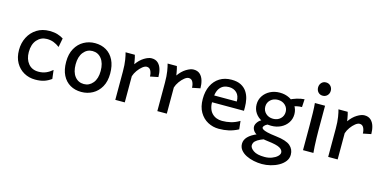

<svg xmlns="http://www.w3.org/2000/svg" viewBox="-87 -1225 3934 1967"><g transform="rotate(15 1880.0 -242.0)"><path d="M452.6 -40Q416 -13.2 377 -0.5Q337.9 12.2 283.2 12.2Q217.3 12.2 163.6 -18.1Q109.9 -48.3 77.9 -104.5Q45.9 -160.6 45.9 -239.3Q45.9 -313.5 77.1 -374.5Q108.4 -435.5 165.5 -471.7Q222.7 -507.8 299.8 -507.8Q348.6 -507.8 384.8 -496.6Q420.9 -485.4 447.8 -467.8L429.7 -373Q397.9 -397 365.7 -409.2Q333.5 -421.4 294.9 -421.4Q231.9 -421.4 190.2 -374.3Q148.4 -327.1 148.4 -244.1Q148.4 -168.5 187.5 -121.6Q226.6 -74.7 294.9 -74.7Q338.9 -74.7 374.3 -89.8Q409.7 -105 441.4 -132.3Z M543.9 -246.6Q543.9 -330.6 576.7 -388.9Q609.4 -447.3 663.6 -477.5Q717.8 -507.8 782.2 -507.8Q850.1 -507.8 901.6 -477.5Q953.1 -447.3 982.2 -388.9Q1011.2 -330.6 1011.2 -246.6Q1011.2 -162.6 978.5 -105Q945.8 -47.4 891.6 -17.6Q837.4 12.2 772.5 12.2Q705.1 12.2 653.6 -17.6Q602.1 -47.4 573 -105Q543.9 -162.6 543.9 -246.6ZM644.5 -246.6Q644.5 -165 680.9 -118.9Q717.3 -72.8 777.3 -72.8Q834 -72.8 872.1 -118.9Q910.2 -165 910.2 -246.6Q910.2 -329.1 873.8 -376Q837.4 -422.9 777.3 -422.9Q720.7 -422.9 682.6 -376Q644.5 -329.1 644.5 -246.6Z M1231.9 0H1131.3V-300.3Q1131.3 -372.1 1123 -422.4Q1114.7 -472.7 1106.9 -498H1205.1Q1209 -487.8 1212.6 -469.7Q1216.3 -451.7 1219.7 -433.1Q1223.1 -414.6 1224.6 -402.8Q1260.3 -453.6 1304.4 -480.7Q1348.6 -507.8 1382.3 -507.8Q1423.8 -507.8 1449.5 -484.4Q1475.1 -460.9 1486.3 -422.6Q1497.6 -384.3 1497.6 -339.8L1412.6 -322.8Q1412.1 -358.9 1398.4 -385Q1384.8 -411.1 1355.5 -411.1Q1335.9 -411.1 1311 -391.4Q1286.1 -371.6 1264.2 -341.1Q1242.2 -310.5 1231.9 -277.8Z M1677.7 0H1577.1V-300.3Q1577.1 -372.1 1568.8 -422.4Q1560.5 -472.7 1552.7 -498H1650.9Q1654.8 -487.8 1658.4 -469.7Q1662.1 -451.7 1665.5 -433.1Q1668.9 -414.6 1670.4 -402.8Q1706.1 -453.6 1750.2 -480.7Q1794.4 -507.8 1828.1 -507.8Q1869.6 -507.8 1895.3 -484.4Q1920.9 -460.9 1932.1 -422.6Q1943.4 -384.3 1943.4 -339.8L1858.4 -322.8Q1857.9 -358.9 1844.2 -385Q1830.6 -411.1 1801.3 -411.1Q1781.7 -411.1 1756.8 -391.4Q1731.9 -371.6 1710 -341.1Q1688 -310.5 1677.7 -277.8Z M2433.6 -232.9H2067.4V-305.7H2337.9Q2337.9 -366.2 2306.2 -397.2Q2274.4 -428.2 2223.1 -428.2Q2161.6 -428.2 2127.7 -384.8Q2093.8 -341.3 2093.8 -246.6Q2093.8 -159.2 2135 -116.9Q2176.3 -74.7 2242.7 -74.7Q2290 -74.7 2335.7 -85.7Q2381.3 -96.7 2426.3 -124L2436 -36.6Q2384.3 -9.8 2335.7 1.2Q2287.1 12.2 2230.5 12.2Q2168 12.2 2114 -16.6Q2060.1 -45.4 2027.1 -102.1Q1994.1 -158.7 1994.1 -241.7Q1994.1 -322.8 2022.9 -382.3Q2051.8 -441.9 2104.7 -474.9Q2157.7 -507.8 2230.5 -507.8Q2291 -507.8 2330.6 -487.1Q2370.1 -466.3 2392.8 -431.9Q2415.5 -397.5 2424.6 -355.7Q2433.6 -314 2433.6 -271.5Q2433.6 -265.1 2433.6 -252.4Q2433.6 -239.7 2433.6 -232.9Z M2647.9 -192.9 2738.3 -170.9Q2695.8 -158.7 2679.2 -144Q2662.6 -129.4 2662.6 -116.7Q2662.6 -107.9 2675.8 -98.9Q2689 -89.8 2723.1 -81.3Q2757.3 -72.8 2820.3 -65.4Q2929.2 -52.7 2971.4 -16.1Q3013.7 20.5 3013.7 78.1Q3013.7 117.7 2990 148.7Q2966.3 179.7 2927.5 201.7Q2888.7 223.6 2842.5 235.1Q2796.4 246.6 2751.5 246.6Q2708 246.6 2664.1 237.5Q2620.1 228.5 2583.3 210.2Q2546.4 191.9 2523.7 163.8Q2501 135.7 2501 97.7Q2501 16.1 2629.4 -36.6Q2648.9 -34.2 2669.9 -29.8Q2690.9 -25.4 2705.8 -20.3Q2720.7 -15.1 2722.2 -9.8Q2668.9 8.8 2643.3 25.6Q2617.7 42.5 2609.9 57.9Q2602.1 73.2 2602.1 87.9Q2602.1 115.7 2640.4 142.6Q2678.7 169.4 2758.8 169.4Q2800.8 169.4 2835.9 156Q2871.1 142.6 2892.1 122.6Q2913.1 102.5 2913.1 83Q2913.1 54.2 2879.2 34.7Q2845.2 15.1 2750.5 4.4Q2682.6 -3.4 2644.3 -20.3Q2606 -37.1 2590.3 -59.3Q2574.7 -81.5 2574.7 -105Q2574.7 -127 2593.8 -153.1Q2612.8 -179.2 2647.9 -192.9ZM3002.9 -507.8 2998 -423.8Q2943.4 -423.8 2878.4 -397L2846.7 -459Q2878.9 -480 2922.6 -492.7Q2966.3 -505.4 3002.9 -507.8ZM2541.5 -331.1Q2541.5 -380.9 2567.9 -420.9Q2594.2 -460.9 2639.6 -484.4Q2685.1 -507.8 2741.7 -507.8Q2798.3 -507.8 2843.8 -484.6Q2889.2 -461.4 2915.5 -421.6Q2941.9 -381.8 2941.9 -332Q2941.9 -281.7 2915.5 -241.9Q2889.2 -202.1 2843.8 -179.4Q2798.3 -156.7 2741.7 -156.7Q2685.1 -156.7 2639.6 -179.2Q2594.2 -201.7 2567.9 -241Q2541.5 -280.3 2541.5 -331.1ZM2633.3 -332Q2633.3 -288.6 2664.1 -259.8Q2694.8 -231 2741.7 -231Q2788.6 -231 2819.1 -259.8Q2849.6 -288.6 2849.6 -332Q2849.6 -374.5 2819.1 -403.1Q2788.6 -431.6 2741.7 -431.6Q2694.8 -431.6 2664.1 -403.1Q2633.3 -374.5 2633.3 -332Z M3114.7 -498H3222.7Q3222.7 -430.2 3222.7 -359.4Q3222.7 -288.6 3222.7 -231.9Q3222.7 -200.7 3223.9 -156Q3225.1 -111.3 3227.3 -68.8Q3229.5 -26.4 3232.4 0H3122.1Q3122.1 -35.2 3122.1 -82.5Q3122.1 -129.9 3122.1 -177Q3122.1 -224.1 3122.1 -258.8Q3122.1 -330.1 3120.6 -394.8Q3119.1 -459.5 3114.7 -498ZM3105 -661.1Q3105 -690.4 3123.5 -710.9Q3142.1 -731.4 3171.4 -731.4Q3201.2 -731.4 3220.5 -710.9Q3239.7 -690.4 3239.7 -661.1Q3239.7 -631.3 3220.5 -611.1Q3201.2 -590.8 3171.4 -590.8Q3142.1 -590.8 3123.5 -611.1Q3105 -631.3 3105 -661.1Z M3489.7 0H3389.2V-300.3Q3389.2 -372.1 3380.9 -422.4Q3372.6 -472.7 3364.7 -498H3462.9Q3466.8 -487.8 3470.5 -469.7Q3474.1 -451.7 3477.5 -433.1Q3481 -414.6 3482.4 -402.8Q3518.1 -453.6 3562.3 -480.7Q3606.4 -507.8 3640.1 -507.8Q3681.6 -507.8 3707.3 -484.4Q3732.9 -460.9 3744.1 -422.6Q3755.4 -384.3 3755.4 -339.8L3670.4 -322.8Q3669.9 -358.9 3656.2 -385Q3642.6 -411.1 3613.3 -411.1Q3593.8 -411.1 3568.8 -391.4Q3543.9 -371.6 3522 -341.1Q3500 -310.5 3489.7 -277.8Z"/></g></svg>

Font: Kanchenjunga Medium
Style: Regular
Weight: 500
Version: Version 2.001